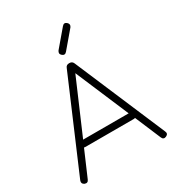

<svg xmlns="http://www.w3.org/2000/svg" viewBox="-198 -960 992 1081"><g transform="rotate(-30 298.5 -419.5)"><path d="M285 -695Q270 -708 282 -725L372 -831Q386 -848 402 -834Q417 -820 405 -804L315 -698Q301 -681 285 -695ZM61 -13Q53 6 33 -2Q15 -11 22 -30L273 -617Q279 -633 297 -633H300Q317 -633 324 -617L574 -30Q583 -11 563 -2Q544 6 536 -13L465 -181Q462 -179 455 -179H140Q135 -179 133 -180ZM300 -567 151 -221H447Z"/></g></svg>

Font: Jura Light
Style: Regular
Weight: 300
Designer: Daniel Johnson, Alexei Vanyashin
Foundry: Daniel Johnson
Version: Version 5.103